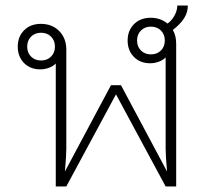

<svg xmlns="http://www.w3.org/2000/svg" viewBox="-20 -672 740 692"><path d="M603 -564Q615 -543 615 -515V0H577L398 -332L219 0H181V-443Q171 -433 156 -427.5Q141 -422 125 -422Q89 -422 66.5 -445Q44 -468 44 -504Q44 -540 67 -563Q90 -586 127 -586Q168 -586 193.5 -560Q219 -534 219 -493V-136Q219 -111 214 -54L380 -365H416L582 -54Q577 -111 577 -136V-465Q567 -455 552 -449.5Q537 -444 521 -444Q485 -444 462.5 -467Q440 -490 440 -526Q440 -562 463 -585Q486 -608 523 -608Q558 -608 584 -587Q599 -598 609 -616Q619 -634 619 -652H657Q657 -628 644 -607Q631 -586 603 -564ZM574 -526Q574 -548 560 -562Q546 -576 524 -576Q502 -576 488 -562Q474 -548 474 -526Q474 -504 488 -490Q502 -476 524 -476Q546 -476 560 -490Q574 -504 574 -526ZM178 -504Q178 -526 164 -540Q150 -554 128 -554Q106 -554 92 -540Q78 -526 78 -504Q78 -482 92 -468Q106 -454 128 -454Q150 -454 164 -468Q178 -482 178 -504Z"/></svg>

Font: Sarabun Thin
Style: Regular
Weight: 250
Designer: Suppakit Chalermlarp | Katatrad Co.,Ltd.
Foundry: Cadson Demak Co.,Ltd.
Version: Version 1.000; ttfautohint (v1.6)